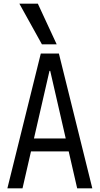

<svg xmlns="http://www.w3.org/2000/svg" viewBox="-20 -1020 540 1040"><path d="M20 0 201 -730H299L480 0H398L252 -636H248L102 0ZM112 -200V-270H388V-200ZM207 -780 85 -1000H185L287 -780Z"/></svg>

Font: M PLUS Code Latin
Style: Regular
Weight: 400
Designer: Coji Morishita
Foundry: UNDERFOREST DESIGN
Version: Version 1.002; ttfautohint (v1.8.3)